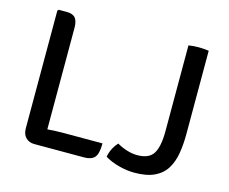

<svg xmlns="http://www.w3.org/2000/svg" viewBox="-98 -824 1157 971"><g transform="rotate(15 480.0 -338.5)"><path d="M196.5 1H152Q125 1 107.5 -16Q90 -33 90 -65.5V-681L96.5 -687H137.5Q169.5 -687 183 -670.8Q196.5 -654.5 196.5 -619.5ZM484.5 -91.5Q484.5 -38 468 -18.5Q451.5 1 413 1H152L97 -77Q143.5 -84.5 194 -88Q244.5 -91.5 285.5 -91.5ZM562 -111.5Q584 -98 612.8 -88.8Q641.5 -79.5 669 -79.5Q730.5 -79.5 753.2 -116.2Q776 -153 776 -233.5V-683Q788 -685 802.8 -686Q817.5 -687 829.5 -687Q841.5 -687 855.8 -686Q870 -685 882 -683V-248.5Q882 -193.5 874.2 -146.5Q866.5 -99.5 845 -64.2Q823.5 -29 783 -9.5Q742.5 10 677.5 10Q639 10 596.8 -1Q554.5 -12 522 -32Q526 -54 536.2 -74.5Q546.5 -95 562 -111.5Z"/></g></svg>

Font: Signika Light
Style: Regular
Weight: 400
Version: Version 2.003;gftools[0.9.32]